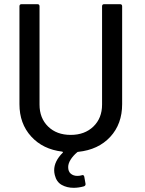

<svg xmlns="http://www.w3.org/2000/svg" viewBox="-20 -720 691 918"><path d="M478 -700H554Q564 -700 564 -690V-222Q564 -127 507 -65.5Q450 -4 354 6Q351 6 349 8Q329 25 317.5 43.5Q306 62 306 79Q306 100 318.5 110.5Q331 121 350 121Q361 121 371 118L375 117Q381 117 383 125L389 159V161Q389 168 381 171Q356 178 332 178Q300 178 275 164Q250 150 242 117Q239 105 239 94Q239 51 280 10Q283 7 278 5Q185 -6 129 -67.5Q73 -129 73 -222V-690Q73 -700 83 -700H159Q169 -700 169 -690V-220Q169 -155 210 -115Q251 -75 318 -75Q385 -75 426.5 -115Q468 -155 468 -220V-690Q468 -700 478 -700Z"/></svg>

Font: BarlowMedium
Style: Regular
Weight: 500
Designer: Jeremy Tribby
Foundry: Tribby Type
Version: Version 1.422